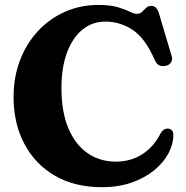

<svg xmlns="http://www.w3.org/2000/svg" viewBox="-20 -739 754 778"><path d="M682.5 -192Q682.5 -155 662.5 -117.5Q642.5 -80 604.8 -49Q567 -18 513.5 0.8Q460 19.5 393 19.5Q282.5 19.5 202.2 -27.2Q122 -74 78.5 -156.5Q35 -239 35 -346Q35 -426.5 61 -494.5Q87 -562.5 133.5 -612.8Q180 -663 242.8 -691Q305.5 -719 378.5 -719Q427 -719 457 -710Q487 -701 504.8 -692Q522.5 -683 534 -683Q547.5 -683 555.5 -691Q563.5 -699 571.8 -707Q580 -715 594 -715Q615 -715 624 -685L676 -510.5Q680 -497 673 -486.2Q666 -475.5 652.5 -472.5Q620.5 -465 607.5 -495Q568.5 -584.5 517.5 -618Q466.5 -651.5 407.5 -651.5Q353.5 -651.5 313.5 -618.5Q273.5 -585.5 251.2 -525.2Q229 -465 229 -382.5Q229 -285 257.5 -218.2Q286 -151.5 335.8 -117.8Q385.5 -84 449.5 -84Q508.5 -84 555 -113Q601.5 -142 629.5 -196.5Q643 -221 664 -217.5Q682.5 -214 682.5 -192Z"/></svg>

Font: Fraunces 9pt
Style: Bold
Weight: 700
Version: Version 1.000;[b76b70a41]